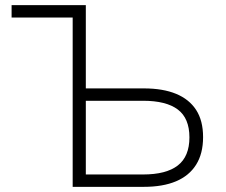

<svg xmlns="http://www.w3.org/2000/svg" viewBox="-20 -725 875 745"><path d="M262 0V-657H25V-705H313V-382H538Q612 -382 663 -361Q714 -340 741 -298.5Q768 -257 768 -193Q768 -129 741 -86Q714 -43 663 -21.5Q612 0 538 0ZM313 -48H535Q625 -48 670 -83Q715 -118 715 -192Q715 -266 670 -300Q625 -334 535 -334H313Z"/></svg>

Font: Nunito Sans 7pt ExtraLight
Style: Regular
Weight: 250
Designer: Vernon Adams
Foundry: Vernon Adams
Version: Version 3.101;gftools[0.9.27]